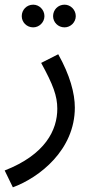

<svg xmlns="http://www.w3.org/2000/svg" viewBox="-46 -571 399 821"><path d="M230 -454C256 -454 278 -476 278 -502C278 -529 256 -551 230 -551C202 -551 181 -529 181 -502C181 -476 202 -454 230 -454ZM96 -454C122 -454 144 -476 144 -502C144 -529 122 -551 96 -551C68 -551 47 -529 47 -502C47 -476 68 -454 96 -454ZM9 230C123 188 274 70 274 -111C274 -172 253 -250 203 -339L130 -302C181 -209 199 -161 199 -106C199 -15 148 90 -26 158Z"/></svg>

Font: Noto Sans Arabic UI SmCn
Style: Regular
Weight: 400
Width: 4
Designer: Monotype Design Team, Nadine Chahine and Nizar Qandah
Foundry: Monotype Imaging Inc.
Version: Version 2.010